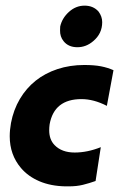

<svg xmlns="http://www.w3.org/2000/svg" viewBox="-20 -653 422 681"><path d="M224 8H212Q160 7 120 -10Q80 -27 54.5 -57Q14.5 -104 14.5 -169.5Q14.5 -192 19 -217Q28 -264 50.5 -302Q73 -340 106.5 -366.8Q140 -393.5 184 -408Q228 -422.5 279 -422.5Q314 -422.5 338.2 -417.8Q362.5 -413 382.5 -404L359 -277.5Q312.5 -301.5 269 -301.5Q172 -301.5 156 -212Q154.5 -201 154.5 -191Q154.5 -158 173.5 -138.5Q199 -112 245 -112Q290 -112 337.5 -131L319 -11Q296.5 -3 274.2 2.5Q252 8 224 8ZM254.5 -485.5Q222.5 -485.5 205.5 -507Q192.5 -523 193 -545.5L193.5 -559Q200 -588.5 224.5 -610.8Q249 -633 280 -633Q311 -633 329.5 -612Q342.5 -594.5 342.5 -574.5Q342.5 -533.5 310.5 -507Q285.5 -485.5 254.5 -485.5Z"/></svg>

Font: Lucymar Sans
Style: Bold Italic
Weight: 700
Italic angle: -10°
Foundry: The League of Moveable Type (original font) / Main changes by Cristiano Sobral with portions from Mirco Monsees
Version: Version 2.00;August 30, 2020;FontCreator 13.0.0.2681 64-bit